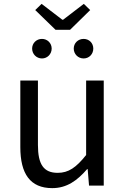

<svg xmlns="http://www.w3.org/2000/svg" viewBox="-20 -959 647 992"><path d="M250 13C325 13 379 -26 430 -85H433L440 0H516V-543H425V-158C373 -93 334 -66 278 -66C206 -66 176 -109 176 -210V-543H85V-199C85 -61 136 13 250 13ZM195 -939 162 -907 267 -805H342L446 -907L413 -939L306 -857H302ZM197 -657C225 -657 247 -680 247 -708C247 -736 225 -758 197 -758C168 -758 146 -736 146 -708C146 -680 168 -657 197 -657ZM412 -657C441 -657 462 -680 462 -708C462 -736 441 -758 412 -758C383 -758 361 -736 361 -708C361 -680 383 -657 412 -657Z"/></svg>

Font: Noto Sans CJK KR Regular
Style: Regular
Weight: 400
Designer: Ryoko NISHIZUKA (kana & ideographs); Paul D. Hunt (Latin, Greek & Cyrillic); Wenlong ZHANG (bopomofo); Sandoll Communica
Foundry: Adobe Systems Incorporated
Version: Version 1.004;PS 1.004;hotconv 1.0.82;makeotf.lib2.5.63406